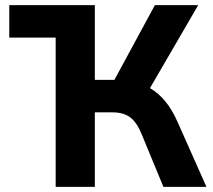

<svg xmlns="http://www.w3.org/2000/svg" viewBox="-20 -725 828 745"><path d="M16 -579V-705H348V-579ZM196 0V-705H348V-415H436L413 -395L581 -705H749L552 -366L488 -409Q530 -402 563 -382.5Q596 -363 622 -331Q648 -299 668 -254L781 0H614L531 -201Q512 -249 486 -269Q460 -289 417 -289H348V0Z"/></svg>

Font: Nunito Sans 10pt SemiCondensed ExtraBold
Style: Regular
Weight: 800
Width: 4
Designer: Vernon Adams
Foundry: Vernon Adams
Version: Version 3.101;gftools[0.9.27]